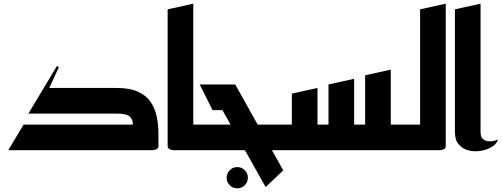

<svg xmlns="http://www.w3.org/2000/svg" viewBox="-20 -820 2738 1048"><path d="M25 0 109 -140H705Q706 -167 688.5 -183.5Q671 -200 615 -200H135L291 -460L301 -453L249 -340H615Q689 -340 734 -319Q779 -298 802.5 -263Q826 -228 835 -186Q844 -144 844.5 -101.5Q845 -59 845 -23Q845 -11 835 -6Q825 -1 815 -0.5Q805 0 805 0Z M935 0Q935 0 925 -0.5Q915 -1 905 -6Q895 -11 895 -23V-769L1035 -800V-140H1115V0Z M1275 208Q1251 208 1234 191Q1217 174 1217 150Q1217 126 1234 109Q1251 92 1275 92Q1299 92 1316 109Q1333 126 1333 150Q1333 174 1316 191Q1299 208 1275 208Z M1075 0V-140H1533V0ZM1430 201 1194 -219H1140L1070 -359H1264L1526 110Z M1493 0V-140H1573V-309L1713 -340V-140H1773V-359L1913 -390V-140H1973V-409L2113 -440V-140H2233V0Z M2193 0V-140H2273V-769L2413 -800V-23Q2413 -11 2403 -6Q2393 -1 2383 -0.5Q2373 0 2373 0Z M2698 -58Q2692 -36 2666.5 -19.5Q2641 -3 2606.5 3Q2572 9 2539.5 1.5Q2507 -6 2485 -30.5Q2463 -55 2463 -100V-769L2603 -800V-100Q2603 -75 2614 -63.5Q2625 -52 2641 -49.5Q2657 -47 2673 -50.5Q2689 -54 2698 -58Z"/></svg>

Font: Reem Kufi Fun
Style: Bold
Weight: 700
Designer: Khaled Hosny
Version: Version 1.005